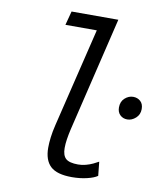

<svg xmlns="http://www.w3.org/2000/svg" viewBox="-87 -840 773 922"><g transform="rotate(10 300.0 -379.5)"><path d="M326 12Q253 12 221.5 -17.5Q190 -47 190 -108Q190 -131 193.5 -159Q197 -187 205 -220L322 -703H169L187 -771H415L281 -212Q275 -186 271.5 -163Q268 -140 268 -120Q268 -84 285 -68.5Q302 -53 345 -53Q364 -53 382.5 -58Q401 -63 417 -70.5Q433 -78 443 -84L450 -16Q433 -4 399 4Q365 12 326 12ZM540 -307Q519 -307 505 -320.5Q491 -334 491 -357Q491 -386 509.5 -402.5Q528 -419 550 -419Q571 -419 585.5 -406Q600 -393 600 -368Q600 -341 581 -324Q562 -307 540 -307Z"/></g></svg>

Font: Ubuntu Sans Mono
Style: Italic
Weight: 400
Italic angle: -13.5°
Monospace: yes
Designer: Dalton Maag Ltd
Foundry: Dalton Maag Ltd
Version: Version 1.006